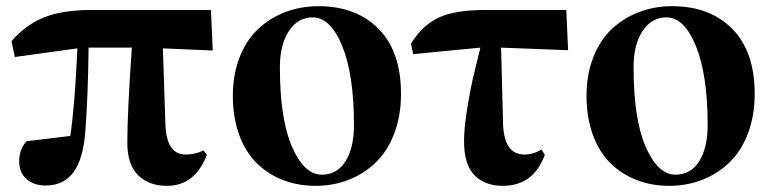

<svg xmlns="http://www.w3.org/2000/svg" viewBox="-20 -583 2494 620"><path d="M505.9 -426.8 514.2 -180.2Q518.1 -84 579.1 -84Q610.4 -84 637.2 -97.2L647.9 -83Q609.9 17.1 519 17.1Q460.9 17.1 426 -17.3Q391.1 -51.8 391.1 -122.1Q391.1 -218.8 405.8 -429.2H266.1Q264.2 -274.4 255.9 -164.1Q250 -73.2 218.5 -28.6Q187 16.1 127 16.1Q89.8 16.1 65.9 -4.6Q42 -25.4 42 -61Q42 -101.6 65.9 -127Q167.5 -139.6 207 -144Q221.7 -243.2 230 -426.8L27.8 -398.9L17.1 -450.2Q63 -502.9 122.3 -526.9Q181.6 -550.8 277.8 -550.8H661.1L667 -419.9Z M999 17.1Q942.4 17.1 894.3 -1.5Q846.2 -20 809.8 -55.4Q773.4 -90.8 752.7 -146.7Q731.9 -202.6 731.9 -272.9Q731.9 -341.8 753.4 -397.2Q774.9 -452.6 812.7 -488.5Q850.6 -524.4 900.6 -543.7Q950.7 -563 1008.8 -563Q1130.4 -563 1202.6 -489.7Q1274.9 -416.5 1274.9 -279.8Q1274.9 -209.5 1253.2 -152.3Q1231.4 -95.2 1193.6 -58.6Q1155.8 -22 1106 -2.4Q1056.2 17.1 999 17.1ZM1019 -19Q1068.8 -19 1095.9 -62.5Q1123 -106 1123 -179.2Q1123 -341.3 1085.2 -434.1Q1047.4 -526.9 989.7 -526.9Q941.9 -526.9 912.8 -482.7Q883.8 -438.5 883.8 -366.2Q883.8 -198.2 923.1 -108.6Q962.4 -19 1019 -19Z M1598.1 -429.2 1604.5 -181.2Q1608.4 -84 1673.3 -84Q1702.1 -84 1728.5 -100.1L1739.3 -83Q1702.6 17.1 1603.5 17.1Q1545.9 17.1 1512.2 -17.1Q1478.5 -51.3 1478.5 -127Q1478.5 -169.4 1488.3 -230Q1498 -290.5 1506.1 -325.7Q1514.2 -360.8 1531.2 -429.2L1314.5 -408.2L1307.1 -441.9Q1343.8 -501.5 1396.5 -526.1Q1449.2 -550.8 1546.4 -550.8H1808.6L1814.5 -420.9Z M2141.1 17.1Q2084.5 17.1 2036.4 -1.5Q1988.3 -20 1951.9 -55.4Q1915.5 -90.8 1894.8 -146.7Q1874 -202.6 1874 -272.9Q1874 -341.8 1895.5 -397.2Q1917 -452.6 1954.8 -488.5Q1992.7 -524.4 2042.7 -543.7Q2092.8 -563 2150.9 -563Q2272.5 -563 2344.7 -489.7Q2417 -416.5 2417 -279.8Q2417 -209.5 2395.3 -152.3Q2373.5 -95.2 2335.7 -58.6Q2297.9 -22 2248 -2.4Q2198.2 17.1 2141.1 17.1ZM2161.1 -19Q2210.9 -19 2238 -62.5Q2265.1 -106 2265.1 -179.2Q2265.1 -341.3 2227.3 -434.1Q2189.5 -526.9 2131.8 -526.9Q2084 -526.9 2054.9 -482.7Q2025.9 -438.5 2025.9 -366.2Q2025.9 -198.2 2065.2 -108.6Q2104.5 -19 2161.1 -19Z"/></svg>

Font: Noto Serif JP Black
Style: Regular
Weight: 900
Designer: Ryoko NISHIZUKA  (kana & ideographs); Frank Grießhammer (Latin, Greek & Cyrillic); Wenlong ZHANG  (bopomofo); Sandoll Co
Foundry: Adobe Systems Incorporated
Version: Version 1.001;PS 1.001;hotconv 16.6.54;makeotf.lib2.5.65590